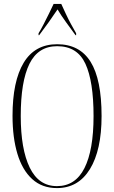

<svg xmlns="http://www.w3.org/2000/svg" viewBox="-20 -951 584 981"><path d="M271 10Q195 10 144.5 -36Q94 -82 69 -165Q44 -248 44 -359Q44 -536 101 -630.5Q158 -725 272 -725Q387 -725 443 -635Q499 -545 499 -358Q499 -184 439.5 -87Q380 10 271 10ZM271 0Q365 0 411.5 -92Q458 -184 458 -358Q458 -535 416.5 -625Q375 -715 272 -715Q175 -715 130.5 -625Q86 -535 86 -358Q86 -189 132 -94.5Q178 0 271 0ZM177 -781Q189 -800 202.5 -826.5Q216 -853 230 -881Q244 -909 254 -931H293Q303 -909 316 -881Q329 -853 343.5 -826.5Q358 -800 369 -781V-771H366Q342 -804 317.5 -837.5Q293 -871 274 -903Q252 -870 229.5 -838.5Q207 -807 180 -771H177Z"/></svg>

Font: Noto Serif Display ExtraCondensed ExtraLight
Style: Regular
Weight: 200
Width: 2
Designer: Monotype Design Team
Foundry: Monotype Imaging Inc.
Version: Version 2.009